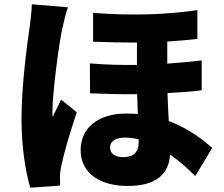

<svg xmlns="http://www.w3.org/2000/svg" viewBox="-20 -815 1040 893"><path d="M492 -129C492 -157 515 -175 563 -175C583 -175 604 -172 625 -167C625 -162 625 -157 625 -153C625 -108 602 -84 553 -84C516 -84 492 -100 492 -129ZM413 -755V-621C486 -618 554 -617 617 -617V-513C547 -512 474 -514 398 -520L399 -381C474 -378 548 -376 618 -377C619 -346 620 -314 621 -285C604 -286 586 -287 568 -287C431 -287 355 -215 355 -118C355 -2 455 50 574 50C710 50 766 -9 771 -96C812 -67 852 -33 888 4L967 -127C934 -156 866 -214 765 -252C763 -291 760 -334 759 -382C818 -385 871 -389 918 -395V-534C868 -528 814 -523 758 -519V-622C809 -625 855 -629 898 -634V-768C771 -749 608 -740 413 -755ZM296 -781 128 -795C127 -758 121 -711 117 -682C106 -608 80 -416 80 -263C80 -127 100 -10 121 58L260 48C259 32 259 14 259 3C259 -7 262 -30 265 -44C277 -102 307 -203 337 -293L264 -352C251 -322 237 -299 225 -270C224 -274 224 -294 224 -297C224 -390 257 -627 269 -679C273 -697 287 -759 296 -781Z"/></svg>

Font: Source Han Sans HK Heavy
Style: Regular
Weight: 900
Designer: Ryoko NISHIZUKA 西塚涼子 (kana, bopomofo & ideographs); Paul D. Hunt (Latin, Greek & Cyrillic); Sandoll Communications 산돌커뮤니
Foundry: Adobe
Version: Version 2.000;hotconv 1.0.107;makeotfexe 2.5.65593